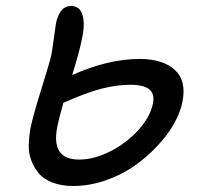

<svg xmlns="http://www.w3.org/2000/svg" viewBox="-20 -662 659 639"><path d="M223.1 -43Q183.6 -43 154.1 -54.7Q124.5 -66.4 108.6 -85.4Q92.8 -104.5 83.7 -129.4Q74.7 -154.3 75.7 -180.9Q76.7 -207.5 81.1 -233.9Q89.4 -274.9 116.9 -363.3Q144.5 -451.7 150.9 -479Q154.8 -501.5 160.2 -541Q165.5 -580.6 166 -583Q178.2 -642.1 216.8 -642.1Q246.1 -642.1 254.9 -611.1Q263.7 -580.1 252 -529.8Q246.1 -496.1 220.2 -412.1Q339.4 -465.8 444.8 -465.8Q522.5 -465.8 562 -429.2Q601.6 -392.6 586.9 -321.8Q580.1 -287.6 558.6 -249.5Q537.1 -211.4 502.4 -174.8Q467.8 -138.2 425.3 -108.6Q382.8 -79.1 329.6 -61Q276.4 -43 223.1 -43ZM170.9 -241.2Q148.4 -130.9 243.2 -130.9Q293 -130.9 347.2 -158.4Q401.4 -186 440.7 -229.5Q480 -272.9 488.8 -316.9Q495.6 -348.6 477.3 -364.3Q459 -379.9 413.1 -379.9Q369.6 -379.9 319.1 -367.2Q268.6 -354.5 190.9 -319.8Q176.3 -268.1 170.9 -241.2Z"/></svg>

Font: Shantell Sans Irregular
Style: Italic
Weight: 400
Italic angle: -11.31°
Designer: Stephen Nixon, Anya Danilova, Shantell Martin
Foundry: Arrow Type
Version: Version 1.006;[9816181b4]